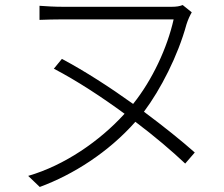

<svg xmlns="http://www.w3.org/2000/svg" viewBox="-20 -709 889 763"><path d="M92 -10 138 34C271 -15 411 -104 518 -225C595 -167 663 -109 716 -59L754 -103C701 -150 630 -207 552 -265C618 -353 687 -487 721 -612C727 -631 735 -648 742 -660L706 -689C694 -684 680 -682 662 -682H231C196 -682 164 -684 137 -686V-630C164 -631 197 -632 231 -632H670C645 -520 586 -392 509 -296C417 -362 318 -426 226 -475L194 -436C286 -388 385 -323 475 -257C377 -149 237 -52 92 -10Z"/></svg>

Font: GenEiGothic-pro-Light
Style: Regular
Weight: 300
Designer: Ryoko NISHIZUKA (kana & ideographs); Paul D. Hunt (Latin, Greek & Cyrillic); Wenlong ZHANG (bopomofo); Sandoll Communica
Foundry: Adobe Systems Incorporated; o_tamon
Version: Version 1.000.140830